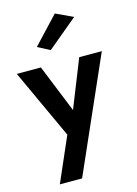

<svg xmlns="http://www.w3.org/2000/svg" viewBox="-146 -814 788 1108"><g transform="rotate(-15 248.0 -260.0)"><path d="M502 -460H367L222 -96L286 -94L138 -460H-6L185 -46L69 220H202ZM399 -692 296 -740 146 -580 219 -542Z"/></g></svg>

Font: Jost SemiBold
Style: Regular
Weight: 600
Version: Version 3.710